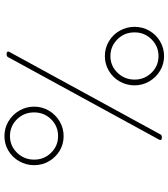

<svg xmlns="http://www.w3.org/2000/svg" viewBox="33 -783 760 866"><g transform="rotate(90 413.0 -350.0)"><path d="M101 -577Q101 -613 118.5 -643.5Q136 -674 166.5 -692Q197 -710 233 -710Q269 -710 299 -692Q329 -674 347 -643.5Q365 -613 365 -577Q365 -541 347.5 -510Q330 -479 299.5 -461Q269 -443 233 -443Q197 -443 166.5 -461Q136 -479 118.5 -510Q101 -541 101 -577ZM214 -12 586 -693Q589 -700 598 -700H603Q608 -700 610.5 -696.5Q613 -693 610 -688L238 -7Q235 0 226 0H221Q216 0 213.5 -3.5Q211 -7 214 -12ZM339 -577Q339 -622 308 -653.5Q277 -685 233 -685Q189 -685 157.5 -653.5Q126 -622 126 -577Q126 -531 157.5 -499.5Q189 -468 233 -468Q277 -468 308 -500Q339 -532 339 -577ZM461 -124Q461 -160 479 -190.5Q497 -221 527.5 -239Q558 -257 594 -257Q630 -257 660 -239Q690 -221 707.5 -190.5Q725 -160 725 -124Q725 -88 707.5 -57Q690 -26 660 -8Q630 10 594 10Q558 10 527.5 -8Q497 -26 479 -57Q461 -88 461 -124ZM700 -124Q700 -169 669 -200.5Q638 -232 594 -232Q549 -232 518 -200.5Q487 -169 487 -124Q487 -78 518 -46.5Q549 -15 594 -15Q638 -15 669 -47Q700 -79 700 -124Z"/></g></svg>

Font: Barlow Semi Condensed Thin
Style: Regular
Weight: 250
Width: 4
Designer: Jeremy Tribby
Foundry: Tribby Type
Version: Version 1.408